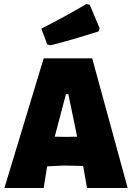

<svg xmlns="http://www.w3.org/2000/svg" viewBox="-20 -938 667 958"><path d="M2 0H198L215 -108L297 -112L395 -110L414 0H617L440 -647H198ZM186 -795 216 -716 233 -712C304 -730 383 -753 471 -781L477 -797L428 -914L411 -918C340 -876 265 -835 186 -795ZM253 -256 309 -468H321L365 -256L309 -255Z"/></svg>

Font: Luna Sans Black
Style: Regular
Weight: 900
Designer: Juan Pablo del Peral
Foundry: Huerta Tipografica
Version: Version 2.001; ttfautohint (v1.5)